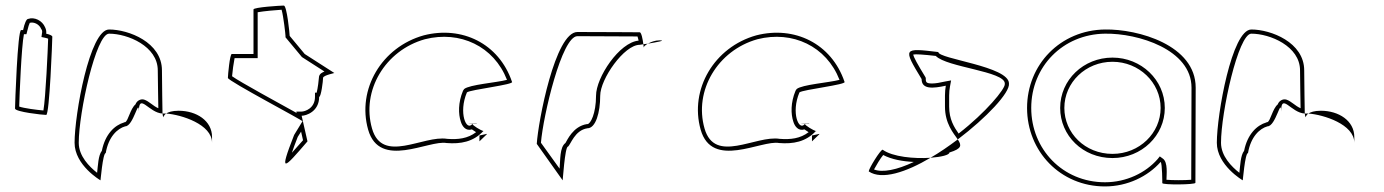

<svg xmlns="http://www.w3.org/2000/svg" viewBox="-20 -662 4972 690"><path d="M34 -272C34 -260 133 -249 146 -249C158 -249 168 -518 168 -530C168 -534 159 -538 146 -541C147 -548 146 -556 142 -564C132 -588 104 -602 81 -594C75 -594 68 -578 63 -554H56C43 -554 34 -284 34 -272ZM49 -279C50 -318 57 -495 66 -539H75L78 -551C81 -565 85 -576 87 -580C102 -584 121 -575 128 -558C132 -554 132 -547 131 -543L129 -529L143 -526C147 -525 151 -524 153 -523C152 -485 144 -310 136 -265C112 -267 66 -273 49 -279Z M248 -149C248 -68 341 -14 341 -14C341 -6 349 -112 360 -112C370 -171 402 -200 430 -208C460 -208 479 -314 479 -261C479 -331 515 -256 564 -254C564 -281 562 -346 562 -409C562 -510 442 -556 372 -556C302 -556 248 -250 248 -149ZM263 -149C263 -257 325 -541 372 -541C439 -541 547 -496 547 -409C547 -358 549 -305 549 -273C530 -281 516 -298 498 -304C485 -308 471 -299 467 -287C448 -271 441 -228 430 -223H428L426 -222C392 -212 358 -180 346 -120C333 -104 332 -66 329 -41C301 -63 263 -101 263 -149ZM564 -254C565 -246 566 -242 567 -241C567 -237 566 -246 577 -254ZM577 -254C632 -250 742 -215 742 -149V-170C742 -228 686 -264 622 -264C598 -264 585 -259 577 -254Z M799 -382C799 -371 1075 -226 1067 -226L1037 -177C981 -34 999 -54 1085 -154L1064 -246C1080 -246 1127 -261 1127 -314C1134 -314 1141 -371 1141 -382C1141 -392 1188 -400 1181 -400L1075 -468L1021 -533C1021 -540 1011 -642 1000 -642C989 -642 891 -636 891 -628V-468H813C806 -468 799 -392 799 -382ZM814 -388C815 -403 820 -439 823 -453H906V-618C928 -622 974 -626 992 -627C999 -602 1006 -538 1006 -533V-528L1065 -457L1146 -405C1140 -402 1126 -398 1126 -382C1126 -377 1122 -344 1118 -329H1112V-314C1112 -272 1075 -261 1064 -261H1045L1046 -256C985 -290 843 -367 814 -388ZM1029 -113C1034 -128 1041 -147 1050 -170L1062 -189L1069 -158C1052 -139 1039 -124 1029 -113Z M1303 -196C1344 -52 1521 -160 1585 -148C1635 -144 1681 -152 1717 -191C1709 -193 1676 -212 1678 -217C1656 -188 1627 -257 1658 -330C1670 -340 1830 -358 1820 -368C1773 -506 1640 -570 1503 -535C1352 -493 1262 -341 1303 -196ZM1317 -200C1278 -336 1364 -481 1507 -521C1633 -553 1755 -496 1802 -375C1764 -365 1667 -358 1648 -342L1644 -336C1626 -293 1627 -252 1636 -225C1641 -208 1654 -190 1676 -197C1681 -193 1687 -190 1691 -187C1661 -164 1626 -160 1587 -163C1501 -177 1354 -71 1317 -200ZM1663 -217C1663 -216 1692 -217 1693 -217V-218ZM1678 -217V-218ZM1703 -154 1729 -179C1730 -180 1729 -180 1730 -181L1703 -175ZM1717 -191C1719 -191 1719 -191 1718 -190V-192Z M1909 -145 2002 -14C2002 -6 2010 -135 2021 -135C2031 -142 2045 -194 2091 -201C2121 -201 2137 -258 2137 -318C2137 -378 2223 -501 2279 -501C2279 -501 2284 -502 2292 -503C2290 -520 2285 -546 2279 -546C2279 -546 2137 -547 2055 -547C1975 -547 1914 -225 1909 -145ZM1924 -149C1932 -246 1999 -532 2055 -532C2126 -532 2242 -531 2271 -531C2272 -527 2274 -522 2275 -516C2206 -510 2122 -384 2122 -318C2122 -254 2102 -216 2091 -216H2089C2039 -208 2018 -157 2012 -148C1991 -133 1994 -86 1991 -56ZM2292 -503C2293 -498 2293 -494 2293 -491C2293 -494 2299 -500 2308 -505C2302 -504 2297 -504 2292 -503ZM2308 -505C2338 -510 2377 -517 2350 -517C2334 -517 2319 -511 2308 -505Z M2498 -196C2539 -52 2716 -160 2780 -148C2830 -144 2876 -152 2912 -191C2904 -193 2871 -212 2873 -217C2851 -188 2822 -257 2853 -330C2865 -340 3025 -358 3015 -368C2968 -506 2835 -570 2698 -535C2547 -493 2457 -341 2498 -196ZM2512 -200C2473 -336 2559 -481 2702 -521C2828 -553 2950 -496 2997 -375C2959 -365 2862 -358 2843 -342L2839 -336C2821 -293 2822 -252 2831 -225C2836 -208 2849 -190 2871 -197C2876 -193 2882 -190 2886 -187C2856 -164 2821 -160 2782 -163C2696 -177 2549 -71 2512 -200ZM2858 -217C2858 -216 2887 -217 2888 -217V-218ZM2873 -217V-218ZM2898 -154 2924 -179C2925 -180 2924 -180 2925 -181L2898 -175ZM2912 -191C2914 -191 2914 -191 2913 -190V-192Z M3102 -46C3149 -14 3236 -43 3324 -95C3266 -91 3188 -98 3152 -124C3144 -124 3102 -56 3102 -46ZM3121 -53C3129 -68 3144 -93 3154 -105C3184 -89 3224 -82 3264 -80C3203 -51 3151 -41 3121 -53ZM3262 -466C3270 -468 3299 -466 3343 -461C3382 -420 3591 -406 3591 -362V-360C3593 -343 3523 -258 3425 -182C3409 -205 3391 -233 3391 -279C3391 -306 3390 -333 3394 -351L3398 -373L3376 -369C3359 -365 3342 -362 3330 -362C3310 -362 3307 -366 3307 -378V-382L3305 -386C3278 -430 3263 -457 3262 -466ZM3292 -378C3292 -340 3333 -344 3379 -354C3375 -333 3376 -306 3376 -279C3376 -218 3406 -184 3422 -161C3525 -239 3610 -329 3606 -362C3606 -424 3352 -450 3352 -475C3226 -490 3224 -490 3292 -378ZM3324 -95C3363 -98 3392 -105 3392 -114C3438 -128 3436 -140 3422 -161C3390 -137 3357 -114 3324 -95Z M3671 -274C3671 -118 3791 8 3951 8C4032 8 4105 -28 4151 -80C4157 -76 4157 -4 4157 -4C4157 3 4276 2 4276 -5L4277 -347C4277 -500 4070 -558 3951 -556C3791 -554 3671 -430 3671 -274ZM3686 -274C3686 -422 3799 -539 3951 -541C4070 -543 4262 -484 4262 -347L4261 -16C4239 -14 4192 -14 4172 -16C4172 -34 4178 -79 4159 -92L4148 -100L4140 -90C4097 -41 4028 -7 3951 -7C3799 -7 3686 -126 3686 -274ZM3790 -274C3790 -175 3871 -94 3978 -94C4083 -94 4166 -175 4166 -274C4166 -375 4081 -455 3978 -455C3874 -455 3790 -375 3790 -274ZM3805 -274C3805 -366 3882 -440 3978 -440C4073 -440 4151 -366 4151 -274C4151 -184 4075 -109 3978 -109C3879 -109 3805 -184 3805 -274Z M4353 -149C4353 -68 4446 -14 4446 -14C4446 -6 4454 -112 4465 -112C4475 -171 4507 -200 4535 -208C4565 -208 4584 -314 4584 -261C4584 -331 4620 -256 4669 -254C4669 -281 4667 -346 4667 -409C4667 -510 4547 -556 4477 -556C4407 -556 4353 -250 4353 -149ZM4368 -149C4368 -257 4430 -541 4477 -541C4544 -541 4652 -496 4652 -409C4652 -358 4654 -305 4654 -273C4635 -281 4621 -298 4603 -304C4590 -308 4576 -299 4572 -287C4553 -271 4546 -228 4535 -223H4533L4531 -222C4497 -212 4463 -180 4451 -120C4438 -104 4437 -66 4434 -41C4406 -63 4368 -101 4368 -149ZM4669 -254C4670 -246 4671 -242 4672 -241C4672 -237 4671 -246 4682 -254ZM4682 -254C4737 -250 4847 -215 4847 -149V-170C4847 -228 4791 -264 4727 -264C4703 -264 4690 -259 4682 -254Z"/></svg>

Font: Ampere
Style: OuLn
Weight: 400
Version: Version 1